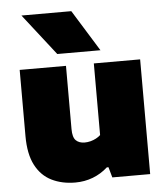

<svg xmlns="http://www.w3.org/2000/svg" viewBox="-56 -858 793 917"><g transform="rotate(-5 340.5 -399.5)"><path d="M268.5 9Q204.5 9 155 -15.5Q105.5 -40 77.8 -93.2Q50 -146.5 50 -233V-550H272V-247Q272 -207.5 287.2 -192.5Q302.5 -177.5 329.5 -177.5Q343.5 -177.5 357.8 -181.2Q372 -185 384.2 -191.5Q396.5 -198 405.5 -206.5V-550H627.5V0H446L432 -50H424Q392.5 -21.5 352.8 -6.2Q313 9 268.5 9ZM235.5 -610 81 -808H320L442.5 -610Z"/></g></svg>

Font: Encode Sans SemiExpanded Black
Style: Regular
Weight: 900
Width: 6
Designer: Multiple Designers
Foundry: Impallari Type
Version: Version 3.002